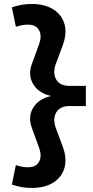

<svg xmlns="http://www.w3.org/2000/svg" viewBox="-20 -731 469 969"><path d="M139.3 -711Q205.9 -711 249.1 -683.8Q292.2 -656.6 305.4 -609.4Q318.5 -562.3 296.9 -503L262.8 -411.3Q244.8 -362.4 263.5 -330Q282.2 -297.6 330.1 -297.6H413.4V-195.8H330.1Q282.2 -195.8 263.5 -163.1Q244.8 -130.4 262.8 -81.9L296.9 9.3Q318.5 68.9 305.4 116Q292.2 163.1 249.1 190.4Q205.9 217.6 139.3 217.6Q113.6 217.6 89.6 213.4Q65.6 209.1 40 200.4L60 102.2Q75.6 107.5 90.8 110.4Q106 113.2 122.7 113.2Q162.4 112.5 177.4 84.6Q192.4 56.7 177.1 14.4L140.6 -85.9Q120 -143 148 -188Q176 -233 238.2 -246.6Q175.7 -260.4 148 -305.6Q120.3 -350.7 140.6 -407.3L177.1 -507.8Q192.4 -549.8 177.4 -577.9Q162.4 -605.9 122.7 -606.7Q106 -606.7 90.8 -603.8Q75.6 -600.9 60 -595.7L40 -693.9Q65.6 -702.6 89.6 -706.8Q113.6 -711 139.3 -711Z"/></svg>

Font: Red Hat Display
Style: Regular
Weight: 300
Designer: Pentagram, MCKL
Foundry: Pentagram, MCKL
Version: Version 1.023